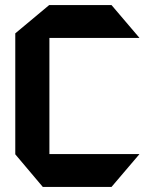

<svg xmlns="http://www.w3.org/2000/svg" viewBox="-20 -734 575 754"><path d="M148 0 40 -128V-129H527V-128L418 0ZM40 -129V-603L173 -714H174V-129ZM174 -585V-714H418L527 -586V-585Z"/></svg>

Font: Foldit SemiBold
Style: Regular
Weight: 600
Version: Version 1.003